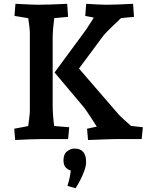

<svg xmlns="http://www.w3.org/2000/svg" viewBox="-20 -730 808 1008"><path d="M442.1 5 437.1 -54.2 534.9 -75.5 504.6 -38.5Q500.6 -45.3 489.6 -63Q478.5 -80.7 464.8 -101.6Q451.1 -122.5 439.5 -139.8Q428 -157 422.6 -164L266.5 -349.5L434.3 -577.6L499.2 -679.5L518.7 -628.5L427.5 -646.5L432.5 -710Q459.3 -708.4 489.7 -706.7Q520.1 -705 537 -705Q565.8 -705 601.2 -706.5Q636.5 -708 678.7 -710L683.4 -641.5L567.3 -630.3L633.5 -651.2Q623.6 -642.3 607.3 -627.1Q590.9 -611.9 573.5 -595.2Q556.1 -578.5 542.7 -564.7Q529.3 -551 525.3 -546L365.9 -331.5L369.3 -399.5L603 -129Q608 -123.6 621.1 -111Q634.3 -98.5 650.8 -84.2Q667.3 -69.9 681.4 -57.6Q695.5 -45.4 702.5 -39.4L621.9 -74.2L730.1 -61.9L723.7 0H590.5Q578.8 0 552.9 1Q527 2 497 3Q467 4 442.1 5ZM59.7 5 54.7 -54.2 175.7 -77.2 121.5 -26.1Q124.1 -39.5 127.4 -63.3Q130.7 -87 133.7 -111.4Q136.7 -135.8 136.7 -149V-556.6Q136.7 -569.5 134.2 -590.7Q131.7 -611.9 128.2 -634.2Q124.7 -656.5 121.5 -671L175.7 -626.6L56.1 -646.5L61.1 -710Q79.5 -709 102.1 -708Q124.8 -707 146 -706Q167.1 -705 178.6 -705Q209.7 -705 248.2 -706.5Q286.6 -708 332.7 -710L337.4 -641.5L216.7 -630.3L270 -672.3Q267.7 -656.6 264.4 -632Q261.1 -607.5 258.8 -579.7Q256.5 -552 256.5 -526.6V-179Q256.5 -151.7 258.8 -121.4Q261.1 -91.1 264.7 -65.4Q268.4 -39.7 270.4 -26.1L216.7 -72.5L343.4 -61.9L337.6 0H201.4Q173.8 0 138.2 1.5Q102.6 3 59.7 5ZM376.6 258.2 334.1 246.2Q337.2 236.3 342 218.3Q346.7 200.3 349.7 180.1Q352.6 160 348.8 144.4L377.7 167.4Q369.7 168.6 354 165.6Q338.4 162.5 325.8 150Q313.3 137.5 313.3 111.7Q313.3 79.2 332.1 64.6Q350.8 50 371.5 50Q432 50 432 120Q432 140.4 422.9 166Q413.8 191.5 401.1 216Q388.4 240.5 376.6 258.2Z"/></svg>

Font: Andada Pro
Style: Regular
Weight: 400
Designer: Carolina Giovagnoli
Foundry: Huerta Tipografica
Version: Version 3.003